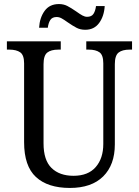

<svg xmlns="http://www.w3.org/2000/svg" viewBox="-20 -918 685 948"><path d="M99 -216V-605Q99 -646 80 -659.5Q61 -673 26 -673H14V-714H280V-673H268Q232 -673 213.5 -658.5Q195 -644 195 -601V-210Q195 -127 234.5 -88.5Q274 -50 343 -50Q415 -50 452.5 -93Q490 -136 490 -207V-605Q490 -646 471.5 -659.5Q453 -673 418 -673H406V-714H632V-673H620Q584 -673 565.5 -658.5Q547 -644 547 -601V-205Q547 -104 489.5 -47Q432 10 325 10Q216 10 157.5 -44Q99 -98 99 -216ZM314 -808Q296 -821 284 -827.5Q272 -834 260 -834Q238 -834 228.5 -819.5Q219 -805 216 -781H173Q176 -831 200.5 -864.5Q225 -898 271 -898Q294 -898 312.5 -888.5Q331 -879 357 -861Q375 -848 387 -841.5Q399 -835 410 -835Q432 -835 441.5 -849.5Q451 -864 454 -888H497Q494 -838 469.5 -804.5Q445 -771 401 -771Q377 -771 358.5 -780.5Q340 -790 314 -808Z"/></svg>

Font: Noto Serif Narrow
Style: Regular
Weight: 400
Width: 4
Designer: Monotype Design Team
Foundry: Monotype Imaging Inc.
Version: Version 1.001